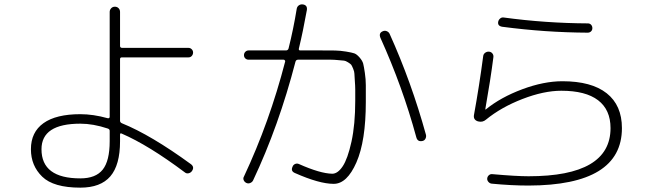

<svg xmlns="http://www.w3.org/2000/svg" viewBox="-20 -823 3040 888"><path d="M351.6 -251Q171.9 -251 171.9 -132.8Q171.9 2 351.6 2Q422.9 2 455.1 -38.6Q487.3 -79.1 487.3 -169.9V-217.8Q487.3 -225.6 478.5 -228.5Q411.1 -251 351.6 -251ZM351.6 44.9Q227.5 44.9 175.3 -5.9Q123 -56.6 123 -132.8Q123 -211.9 181.2 -253.4Q239.3 -294.9 351.6 -294.9Q411.1 -294.9 477.5 -276.4Q486.3 -274.4 487.3 -282.2V-767.6Q487.3 -777.3 494.1 -784.7Q501 -792 511.2 -792Q521.5 -792 528.3 -785.2Q535.2 -778.3 535.2 -767.6V-610.4Q535.2 -602.5 543.9 -601.6H851.6Q860.4 -601.6 866.7 -595.2Q873 -588.9 873 -580.1Q873 -571.3 867.2 -564.5Q861.3 -557.6 851.6 -557.6H543.9Q535.2 -557.6 535.2 -549.8V-264.6Q535.2 -256.8 543.9 -252.9Q678.7 -198.2 863.3 -63.5Q880.9 -49.8 867.2 -31.2Q861.3 -23.4 851.6 -21.5Q841.8 -19.5 834 -26.4Q667 -151.4 543 -205.1Q535.2 -209 535.2 -200.2V-169.9Q535.2 -59.6 490.2 -7.3Q445.3 44.9 351.6 44.9Z M1108.4 -6.8Q1226.6 -258.8 1298.8 -538.1Q1299.8 -541 1297.4 -543.9Q1294.9 -546.9 1292 -546.9H1129.9Q1121.1 -546.9 1114.7 -552.7Q1108.4 -558.6 1108.4 -567.9Q1108.4 -577.1 1114.7 -583.5Q1121.1 -589.8 1129.9 -589.8H1302.7Q1311.5 -589.8 1314.5 -598.6Q1336.9 -687.5 1352.5 -783.2Q1354.5 -793 1362.3 -798.3Q1370.1 -803.7 1379.9 -802.7Q1402.3 -799.8 1399.4 -777.3Q1380.9 -674.8 1362.3 -598.6Q1360.4 -589.8 1368.2 -589.8H1462.9Q1506.8 -589.8 1530.3 -589.4Q1553.7 -588.9 1580.6 -584.5Q1607.4 -580.1 1618.7 -576.2Q1629.9 -572.3 1643.1 -557.1Q1656.2 -542 1659.7 -528.8Q1663.1 -515.6 1667.5 -485.8Q1671.9 -456.1 1671.9 -429.2Q1671.9 -402.3 1671.9 -351.6Q1671.9 -170.9 1628.4 -71.8Q1585 27.3 1523.4 27.3Q1457 27.3 1344.7 -22.5Q1323.2 -31.2 1333 -51.8Q1335.9 -60.5 1344.7 -64.5Q1353.5 -68.4 1362.3 -64.5Q1460.9 -20.5 1516.6 -19.5Q1542 -19.5 1564.9 -53.7Q1587.9 -87.9 1605.5 -167.5Q1623 -247.1 1623 -357.4Q1623 -393.6 1623 -409.2Q1623 -424.8 1621.1 -449.2Q1619.1 -473.6 1619.1 -482.4Q1619.1 -491.2 1613.3 -505.4Q1607.4 -519.5 1604.5 -523.4Q1601.6 -527.3 1589.8 -534.7Q1578.1 -542 1571.3 -542.5Q1564.5 -543 1544.9 -544.9Q1525.4 -546.9 1512.2 -546.9Q1499 -546.9 1469.7 -546.9H1358.4Q1349.6 -546.9 1346.7 -538.1Q1269.5 -240.2 1150.4 11.7Q1146.5 19.5 1137.2 23.4Q1127.9 27.3 1119.1 22.9Q1110.4 18.6 1106.9 9.8Q1103.5 1 1108.4 -6.8ZM1905.3 -188.5Q1841.8 -421.9 1739.3 -648.4Q1730.5 -670.9 1751 -678.7Q1759.8 -682.6 1769 -678.7Q1778.3 -674.8 1782.2 -666Q1882.8 -443.4 1950.2 -199.2Q1952.1 -190.4 1947.8 -181.6Q1943.4 -172.9 1933.6 -170.9Q1911.1 -166 1905.3 -188.5Z M2190.4 -261.7Q2168.9 -268.6 2171.9 -290Q2196.3 -423.8 2214.8 -563.5Q2215.8 -573.2 2224.1 -579.1Q2232.4 -585 2242.2 -584Q2252 -583 2257.8 -575.2Q2263.7 -567.4 2261.7 -556.6Q2249 -457 2224.6 -318.4Q2224.6 -316.4 2225.6 -316.4Q2226.6 -316.4 2226.6 -316.9Q2226.6 -317.4 2227.5 -317.4Q2295.9 -373 2395.5 -410.2Q2495.1 -447.3 2581.1 -447.3Q2715.8 -447.3 2786.1 -391.6Q2856.4 -335.9 2856.4 -230.5Q2856.4 34.2 2424.8 35.2Q2344.7 35.2 2253.9 26.4Q2245.1 25.4 2238.8 18.1Q2232.4 10.7 2233.4 2Q2234.4 -6.8 2241.2 -12.7Q2248 -18.6 2256.8 -17.6Q2367.2 -7.8 2424.8 -7.8Q2803.7 -7.8 2803.7 -230.5Q2803.7 -315.4 2746.1 -359.4Q2688.5 -403.3 2576.2 -403.3Q2495.1 -403.3 2396.5 -365.2Q2297.9 -327.1 2227.5 -269.5Q2211.9 -255.9 2190.4 -261.7ZM2308.6 -742.2Q2502 -715.8 2699.2 -714.8Q2708 -714.8 2713.9 -708.5Q2719.7 -702.1 2719.7 -692.9Q2719.7 -683.6 2713.4 -677.7Q2707 -671.9 2698.2 -671.9Q2502 -672.9 2302.7 -699.2Q2280.3 -703.1 2284.2 -722.7Q2286.1 -731.4 2293 -737.3Q2299.8 -743.2 2308.6 -742.2Z"/></svg>

Font: Rounded Mgen+ 1mn light
Style: Regular
Weight: 200
Designer: [Source Han Sans]
Ryoko NISHIZUKA  (kana & ideographs); Paul D. Hunt (Latin, Greek & Cyrillic); Wenlong ZHANG  (bopomofo
Version: Version 1.059.20150602